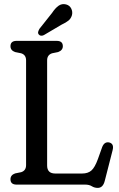

<svg xmlns="http://www.w3.org/2000/svg" viewBox="-20 -899 578 935"><path d="M263 -645.5 233.5 -639.5Q209.5 -631.5 209.5 -605V-93Q209.5 -54 249 -54H380Q408.5 -54 425.2 -68.8Q442 -83.5 457 -125L477.5 -182.5Q488 -209.5 511 -205.5Q536.5 -199.5 528.5 -168L490.5 -19.5Q482 16 456 16Q440 16 427.2 8Q414.5 0 395 0H61Q31 0 31 -26Q31 -46.5 53.5 -54.5L83 -60.5Q107 -68 107 -95V-605Q107 -632 83 -639.5L53.5 -645.5Q31 -653.5 31 -674Q31 -700 61 -700H256Q286 -700 286 -674Q286 -654 263 -645.5ZM233.5 -836Q249 -859.5 265.2 -871Q281.5 -882.5 301.5 -877.5Q319 -873 326.8 -857.5Q334.5 -842 330.5 -825.5Q325.5 -808.5 313.5 -798.8Q301.5 -789 280 -779L193.5 -728Q177.5 -720.5 168.5 -731.5Q164 -737.5 166 -744.5Q168 -751.5 172 -758.5Z"/></svg>

Font: Fraunces 144pt S100
Style: Regular
Weight: 400
Version: Version 1.000; ttfautohint (v1.8.3)